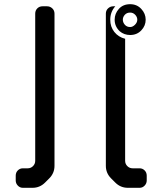

<svg xmlns="http://www.w3.org/2000/svg" viewBox="-20 -790 768 916"><path d="M89 106H135Q170 106 195 81L215 61Q240 36 240 1V-725Q240 -740 229.5 -750Q219 -760 204 -760H183Q168 -760 158 -750Q148 -740 148 -725V-23Q148 -8 137.5 2.5Q127 13 112 13H89Q75 13 65 23Q55 33 55 48V71Q55 85 65 95.5Q75 106 89 106ZM530 -760H521Q506 -760 495.5 -750Q485 -740 485 -725V1Q485 36 510 61L530 81Q555 106 590 106H646Q660 106 670 95.5Q680 85 680 71V48Q680 33 670 23Q660 13 646 13H613Q598 13 587.5 2.5Q577 -8 577 -23V-605Q545 -613 525.5 -637.5Q506 -662 506 -696Q506 -733 530 -760ZM551 -641Q572 -623 601 -623Q633 -623 654 -645Q675 -667 675 -696Q675 -725 654 -747.5Q633 -770 601 -770Q567 -770 547 -747.5Q527 -725 527 -696Q527 -664 551 -641ZM601 -661Q585 -661 575.5 -672Q566 -683 566 -696Q566 -709 575.5 -719.5Q585 -730 601 -730Q615 -730 625 -719.5Q635 -709 635 -696Q635 -683 624 -672Q613 -661 601 -661Z"/></svg>

Font: WDXL Lubrifont JP N
Style: Regular
Weight: 400
Designer: [WDXL Lubrifont] Copyright 2020-2022 (c) NightFurySL2001, Skr-ZERO; [ZCOOL QingKe HuangYou] Copyright 2018-2022 (c) The 
Version: Version 2.001;hotconv 1.1.1;makeotfexe 2.6.0